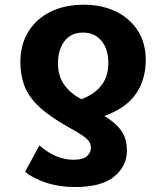

<svg xmlns="http://www.w3.org/2000/svg" viewBox="-20 -564 662 797"><path d="M327.6 -544.4Q402.8 -544.4 460.9 -516.4Q519 -488.3 552 -436.8Q585 -385.3 585 -315.4Q585 -233.4 544.2 -174.3Q503.4 -115.2 413.1 -82.5Q457 -57.1 481.9 -23.7Q506.8 9.8 506.8 60.5Q506.8 125.5 454.1 168.9Q401.4 212.4 291 212.4Q226.6 212.4 172.6 194.8Q118.7 177.2 84 149.4L143.6 39.6Q211.4 99.1 285.2 99.1Q325.7 99.1 341.6 83.7Q357.4 68.4 357.4 49.8Q357.4 36.1 350.6 24.9Q343.8 13.7 324.2 -0.2Q304.7 -14.2 266.6 -34.7Q186 -79.6 142.1 -121.3Q98.1 -163.1 81.3 -207.8Q64.5 -252.4 64.5 -305.7Q64.5 -378.9 97.7 -432.6Q130.9 -486.3 190.2 -515.4Q249.5 -544.4 327.6 -544.4ZM324.7 -428.7Q274.4 -428.7 247.6 -393.1Q220.7 -357.4 220.7 -301.8Q220.7 -247.6 247.1 -211.4Q273.4 -175.3 317.9 -152.3Q370.1 -171.4 399.9 -208.3Q429.7 -245.1 429.7 -303.2Q429.7 -360.8 400.9 -394.8Q372.1 -428.7 324.7 -428.7Z"/></svg>

Font: Lunasima
Style: Bold
Weight: 700
Designer: The DocRepair Project, Monotype Design Team
Foundry: Google
Version: Version 2.009